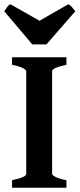

<svg xmlns="http://www.w3.org/2000/svg" viewBox="-26 -885 375 905"><path d="M30.8 0V-35.6Q97.7 -49.3 97.7 -65.4V-549.3Q97.7 -555.2 81.8 -564Q65.9 -572.8 30.8 -579.6V-615.2H287.1V-579.6Q219.7 -565.4 219.7 -549.3V-65.4Q219.7 -59.6 235.8 -51Q252 -42.5 287.1 -35.6V0ZM192.9 -675.8H126L-5.9 -832Q0.5 -841.3 7.3 -851.3Q14.2 -861.3 22.9 -865.2L160.2 -787.1L296.4 -865.2Q304.2 -861.3 313.2 -851.3Q322.3 -841.3 329.1 -832Z"/></svg>

Font: Gentium Plus
Style: Bold
Weight: 700
Designer: Victor Gaultney, Annie Olsen, Iska Routamaa, Becca Hirsbrunner
Foundry: SIL International
Version: Version 6.101